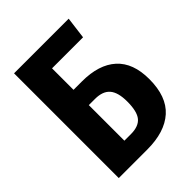

<svg xmlns="http://www.w3.org/2000/svg" viewBox="-200 -795 897 897"><g transform="rotate(-45 248.5 -346.0)"><path d="M481 -226Q481 -111 419 -55.5Q357 0 241 0H53V-692H414L400 -583H195V-441H250Q362 -441 421.5 -387Q481 -333 481 -226ZM334 -225Q334 -285 310.5 -312.5Q287 -340 236 -340H195V-105H238Q289 -105 311.5 -132Q334 -159 334 -225Z"/></g></svg>

Font: Fira Sans Compressed SemiBold
Style: Regular
Weight: 600
Width: 1
Designer: bBox Type GmbH & Carrois Corporate GbR & Edenspiekermann AG
Foundry: bBox Type GmbH & Carrois Corporate GbR & Edenspiekermann AG
Version: Version 4.301